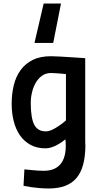

<svg xmlns="http://www.w3.org/2000/svg" viewBox="-20 -828 569 1086"><path d="M281 -585H175L227 -808H325ZM257 238Q231 238 205 236Q179 234 159 231Q134 227 113 223L118 130Q139 132 159 134Q176 136 195 137Q214 138 228 138Q297 138 328 92.5Q359 47 350 -40Q343 -34 331 -25.5Q319 -17 303.5 -8.5Q288 0 271 5.5Q254 11 237 11Q188 11 152 -9Q116 -29 92.5 -63Q69 -97 57.5 -143Q46 -189 46 -241Q46 -297 58 -346Q70 -395 96.5 -431.5Q123 -468 165 -489Q207 -510 268 -510Q288 -510 321 -508Q354 -506 386 -504Q423 -501 462 -499Q462 -377 462 -292.5Q462 -208 462 -153.5Q462 -99 462 -69.5Q462 -40 462 -26.5Q462 -13 462.5 -10.5Q463 -8 463 -8Q463 119 413 178.5Q363 238 257 238ZM268 -415Q240 -415 219 -400.5Q198 -386 183.5 -362Q169 -338 161.5 -307.5Q154 -277 154 -246Q154 -161 173.5 -123Q193 -85 239 -85Q256 -85 276 -94.5Q296 -104 313 -116Q333 -129 353 -147V-409Q337 -410 321 -412Q307 -413 292.5 -414Q278 -415 268 -415Z"/></svg>

Font: Panefresco 750wt
Style: Regular
Weight: 750
Foundry: Campivisivi & Chank Co
Version: Version 1.000